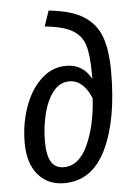

<svg xmlns="http://www.w3.org/2000/svg" viewBox="-54 -789 583 842"><g transform="rotate(-5 237.5 -368.0)"><path d="M37 -179Q37 -262 63 -336Q89 -410 137 -455Q185 -500 247 -500Q321 -500 357 -433V-459Q357 -539 343.5 -582Q330 -625 290 -648.5Q250 -672 169 -680L192 -748Q292 -738 346 -703.5Q400 -669 421 -609.5Q442 -550 442 -457Q442 -245 380 -116.5Q318 12 195 12Q123 12 80 -38.5Q37 -89 37 -179ZM351 -348Q317 -431 255 -431Q213 -431 184 -394Q155 -357 140.5 -298.5Q126 -240 126 -177Q126 -116 144 -87Q162 -58 199 -58Q266 -58 305 -143Q344 -228 351 -348Z"/></g></svg>

Font: Fira Sans Extra Condensed
Style: Italic
Weight: 400
Width: 3
Italic angle: -8°
Designer: Carrois Corporate & Edenspiekermann AG
Foundry: Carrois Corporate GbR & Edenspiekermann AG
Version: Version 4.203